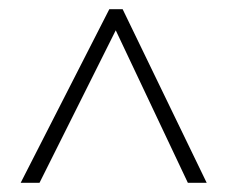

<svg xmlns="http://www.w3.org/2000/svg" viewBox="-20 -735 494 418"><path d="M25 -337H66L232 -669L389 -337H430L247 -715H218Z"/></svg>

Font: Noto Sans Condensed ExtraLight
Style: Regular
Weight: 200
Width: 3
Designer: Monotype Design Team
Foundry: Monotype Imaging Inc.
Version: Version 2.013